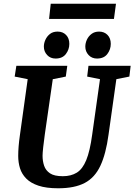

<svg xmlns="http://www.w3.org/2000/svg" viewBox="-20 -1002 723 1033"><path d="M293 11Q229 11 187 -3Q145 -17 121 -41.5Q97 -66 87.5 -97Q78 -128 78 -163Q78 -211 87 -274L129 -576L59 -590L68 -648H342L334 -590L264 -576L221 -278Q216 -243 212.5 -210.5Q209 -178 209 -164Q209 -135 217.5 -110Q226 -85 249 -69.5Q272 -54 318 -54Q362 -54 393 -73Q424 -92 444 -140.5Q464 -189 476 -278L518 -576L449 -590L456 -648H683L676 -590L606 -576L564 -278Q550 -174 520 -110Q490 -46 435.5 -17.5Q381 11 293 11ZM502 -687Q474 -687 456.5 -706Q439 -725 439 -751Q439 -770 447.5 -788.5Q456 -807 472.5 -819.5Q489 -832 513 -832Q541 -832 558.5 -814Q576 -796 576 -766Q576 -736 557.5 -711.5Q539 -687 502 -687ZM279 -687Q251 -687 233.5 -706Q216 -725 216 -751Q216 -770 224.5 -788.5Q233 -807 249 -819.5Q265 -832 290 -832Q318 -832 335.5 -814Q353 -796 353 -766Q353 -736 334.5 -711.5Q316 -687 279 -687ZM244 -900 253 -982H604L593 -900Z"/></svg>

Font: Faustina Light
Style: Bold Italic
Weight: 700
Italic angle: -8°
Version: Version 1.200